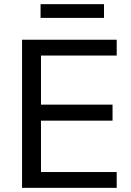

<svg xmlns="http://www.w3.org/2000/svg" viewBox="-20 -903 630 923"><path d="M86 0V-712H541V-636H177V-400H521V-323H177V-76H541V0ZM175 -817V-883H480V-817Z"/></svg>

Font: Muli Medium
Style: Regular
Weight: 500
Designer: Vernon Adams
Foundry: Vernon Adams
Version: Version 2.100; ttfautohint (v1.8.1.43-b0c9)